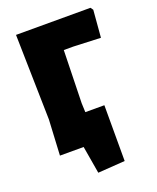

<svg xmlns="http://www.w3.org/2000/svg" viewBox="-146 -734 790 967"><g transform="rotate(-20 248.5 -250.0)"><path d="M59 0 69 -190 59 -647H458L468 -633L456 -487L311 -493H259L252 -210L254 -162H356V137L211 147L186 0Z"/></g></svg>

Font: Alegreya Sans SC Black
Style: Regular
Weight: 900
Designer: Juan Pablo del Peral
Foundry: Huerta Tipografica
Version: Version 2.007